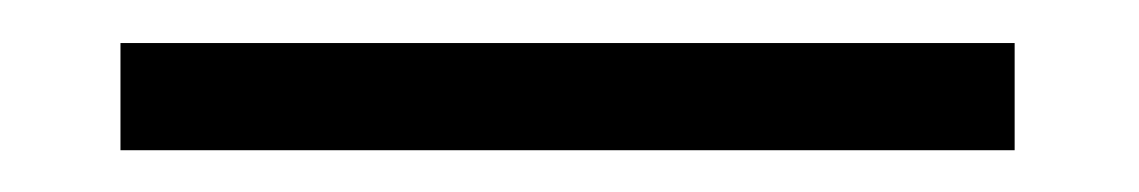

<svg xmlns="http://www.w3.org/2000/svg" viewBox="-20 -414 540 91"><path d="M37.1 -393.6V-342.8H460.9V-393.6Z"/></svg>

Font: BatangChe
Style: Regular
Weight: 400
Monospace: yes
Version: Version 2.21